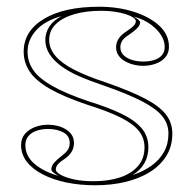

<svg xmlns="http://www.w3.org/2000/svg" viewBox="-20 -535 576 570"><path d="M262.5 15Q217.2 15 177.4 6.8Q137.7 -1.4 107.2 -17.1Q76.8 -32.7 59.7 -54.8Q42.6 -76.8 42.6 -104.4Q42.6 -124.5 54.3 -137.8Q65.9 -151.1 84.2 -157.9Q102.5 -164.7 122 -164.7Q142.4 -164.7 160 -158.5Q177.7 -152.2 188.6 -140.3Q199.6 -128.4 199.6 -110.6Q199.6 -96.9 193.5 -85.9Q187.4 -74.9 174.4 -65.1Q158 -54.5 151.8 -47.2Q145.7 -40 145.7 -31.7Q145.7 -24.4 160 -16.2Q174.4 -7.9 199.7 -2.4Q225 3 257.3 3Q302.2 3 336.2 -8.3Q370.2 -19.6 389.6 -41.9Q409 -64.3 409 -97.6Q409 -124.5 393 -145.3Q377 -166.2 340.1 -185.1Q303.1 -204 238.8 -224.2Q168.3 -248 126.8 -272Q85.3 -296.1 67.8 -322.9Q50.3 -349.8 50.3 -381.6Q50.3 -442.8 110.4 -478.9Q170.5 -515 274.4 -515Q330.3 -515 377.4 -500Q424.4 -485 453 -458.6Q481.6 -432.1 481.6 -395.8Q481.6 -377 470.6 -364.6Q459.7 -352.1 442.2 -345.9Q424.8 -339.6 405.7 -339.6Q390.5 -339.6 376.3 -343.2Q362.1 -346.8 350.5 -353.5Q338.8 -360.1 331.7 -370.7Q324.6 -381.2 324.6 -394.6Q324.6 -422.2 355.3 -441.8Q371.3 -452.3 377.3 -459Q383.3 -465.8 383.3 -472.2Q383.3 -477.5 375.2 -483Q367.1 -488.6 352.8 -493.1Q338.4 -497.6 320.1 -500.3Q301.9 -503 280.9 -503Q235.9 -503 201 -493Q166.1 -483 146 -463.7Q126 -444.4 126 -416.3Q126 -390.8 144.9 -368.6Q163.8 -346.5 200.8 -327.7Q237.7 -308.9 292.4 -290.9Q367.3 -264.9 410.8 -242.1Q454.2 -219.3 472.9 -194.7Q491.6 -170.2 491.6 -138.5Q491.6 -100.7 473.8 -72.1Q455.9 -43.5 424.9 -24.2Q393.8 -4.9 352.3 5.1Q310.8 15 262.5 15ZM152.9 -13.1Q142.1 -19.7 137.3 -23.8Q132.5 -27.9 132.5 -32.3Q132.5 -42.9 141.2 -52.5Q149.9 -62.1 163.3 -72.4Q176.6 -82.5 181.8 -90.9Q187 -99.3 187 -110.6Q187 -131.4 168.5 -141.7Q150 -152.1 122 -152.1Q103.9 -152.1 88.7 -146.9Q73.5 -141.8 64.4 -131Q55.3 -120.3 55.3 -104.4Q55.3 -72 82 -48.9Q108.7 -25.8 152.9 -13.1ZM373.6 -15.3Q405.5 -25.9 429.5 -43Q453.4 -60 466.8 -83.9Q480.1 -107.7 480.1 -138.5Q480.1 -166.9 462.3 -189.4Q444.5 -211.9 402.8 -233.7Q361 -255.6 288.4 -280.9Q246.5 -294.9 214.2 -309.1Q181.9 -323.4 159.9 -340.1Q137.8 -356.9 126.2 -375.7Q114.5 -394.6 114.5 -416.3Q114.5 -437.2 126.3 -455.8Q138.2 -474.4 162.5 -487Q113.6 -473.8 87.7 -445.4Q61.8 -416.9 61.8 -381.6Q61.8 -351.4 78.9 -326.8Q96 -302.2 135.5 -279.7Q175.1 -257.2 242.8 -234.3Q300.3 -216.6 339.9 -197.6Q379.4 -178.6 400 -154.8Q420.5 -131.1 420.5 -97.6Q420.5 -70.5 408.2 -49.7Q396 -28.8 373.6 -15.3ZM405.7 -352.3Q423.4 -352.3 437.8 -356.9Q452.2 -361.4 460.6 -371.1Q469 -380.8 469 -395.8Q469 -412.6 458.7 -429.8Q448.4 -446.9 427.9 -462.1Q407.4 -477.3 376.2 -486Q387.5 -479.9 391.8 -475.8Q396.1 -471.7 396.1 -467.3Q394.8 -458.4 385.9 -449.9Q377.1 -441.4 363.1 -431.9Q349 -423.2 343.1 -414.4Q337.3 -405.6 337.3 -394.6Q337.3 -380.7 346.8 -371.3Q356.4 -361.9 371.8 -357.1Q387.2 -352.3 405.7 -352.3Z"/></svg>

Font: Kalnia Glaze Thin
Style: Regular
Weight: 100
Version: Version 1.110